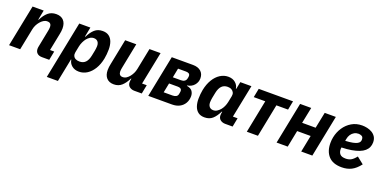

<svg xmlns="http://www.w3.org/2000/svg" viewBox="-17 -1304 4501 2272"><g transform="rotate(20 2233.5 -168.5)"><path d="M154 0H14L119 -525H259L235 -403H241Q271 -466 312.5 -501.5Q354 -537 415 -537Q476 -537 508.5 -501.5Q541 -466 541 -401Q541 -382 538.5 -364.5Q536 -347 532 -327L489 -112H542L520 0H429Q389 0 367 -20.5Q345 -41 345 -76Q345 -85 346 -92.5Q347 -100 348 -104L389 -312Q392 -326 394 -339.5Q396 -353 396 -368Q396 -391 384 -405.5Q372 -420 343 -420Q318 -420 296.5 -406Q275 -392 258 -372Q240 -351 227 -325.5Q214 -300 208 -270Z M562 200 707 -525H847L823 -403H829Q860 -467 899.5 -502Q939 -537 1000 -537Q1049 -537 1080 -513.5Q1111 -490 1125.5 -449Q1140 -408 1140 -355Q1140 -324 1137 -294.5Q1134 -265 1129 -238Q1114 -161 1079.5 -104.5Q1045 -48 998 -18Q951 12 896 12Q841 12 805.5 -18Q770 -48 765 -91H760L702 200ZM862 -103Q909 -103 937 -132Q965 -161 977 -220L991 -290Q993 -301 995 -318Q997 -335 997 -347Q997 -371 989 -387.5Q981 -404 966.5 -413Q952 -422 931 -422Q904 -422 882 -408Q860 -394 844 -374Q828 -354 815 -326.5Q802 -299 796 -270L780 -190Q775 -164 783.5 -144Q792 -124 812.5 -113.5Q833 -103 862 -103Z M1285 -525H1425L1363 -213Q1360 -199 1358 -185Q1356 -171 1356 -160Q1356 -135 1368 -120Q1380 -105 1405 -105Q1431 -105 1451.5 -118.5Q1472 -132 1489 -153Q1506 -174 1518.5 -199.5Q1531 -225 1537 -255L1591 -525H1731L1648 -112H1707L1685 0H1592Q1555 0 1529.5 -20Q1504 -40 1504 -77Q1504 -85 1505 -94Q1506 -103 1507 -107L1510 -122H1504Q1475 -61 1435 -24.5Q1395 12 1335 12Q1276 12 1243.5 -24Q1211 -60 1211 -124Q1211 -144 1213.5 -162Q1216 -180 1220 -200Z M1767 0 1872 -525H2139Q2203 -525 2239.5 -493Q2276 -461 2276 -405Q2276 -356 2243.5 -318.5Q2211 -281 2157 -273L2156 -268Q2207 -259 2226 -231.5Q2245 -204 2245 -169Q2245 -119 2222.5 -80.5Q2200 -42 2160 -21Q2120 0 2065 0ZM1924 -102H2035Q2063 -102 2080.5 -112.5Q2098 -123 2102 -144Q2104 -154 2106 -165.5Q2108 -177 2108 -183Q2108 -204 2094.5 -213Q2081 -222 2058 -222H1948ZM1965 -306H2066Q2094 -306 2111.5 -317.5Q2129 -329 2134 -352Q2136 -359 2137.5 -368.5Q2139 -378 2139 -384Q2139 -405 2125.5 -414Q2112 -423 2089 -423H1988Z M2829 0H2736Q2699 0 2673.5 -20Q2648 -40 2648 -77Q2648 -85 2649 -94Q2650 -103 2651 -107L2654 -122H2648Q2617 -58 2578 -23Q2539 12 2477 12Q2428 12 2397 -11.5Q2366 -35 2351.5 -76.5Q2337 -118 2337 -170Q2337 -202 2340 -230.5Q2343 -259 2348 -286Q2364 -364 2398 -420Q2432 -476 2479.5 -506.5Q2527 -537 2581 -537Q2636 -537 2671.5 -507Q2707 -477 2712 -434H2717L2735 -525H2875L2792 -112H2851ZM2546 -103Q2573 -103 2595 -117.5Q2617 -132 2633 -151Q2650 -171 2662.5 -198.5Q2675 -226 2681 -255L2697 -335Q2702 -360 2693 -379.5Q2684 -399 2664 -410.5Q2644 -422 2615 -422Q2569 -422 2540.5 -393Q2512 -364 2500 -305L2486 -235Q2484 -225 2482 -207.5Q2480 -190 2480 -178Q2480 -155 2488 -138Q2496 -121 2511 -112Q2526 -103 2546 -103Z M3008 0 3090 -413H2945L2967 -525H3399L3377 -413H3230L3148 0Z M3383 0 3488 -525H3628L3587 -323H3757L3798 -525H3938L3833 0H3693L3735 -211H3565L3523 0Z M4205 12Q4093 12 4038 -49Q3983 -110 3983 -214Q3983 -233 3984.5 -251Q3986 -269 3990 -287Q4004 -356 4041.5 -412.5Q4079 -469 4136.5 -503Q4194 -537 4268 -537Q4298 -537 4330.5 -530Q4363 -523 4391.5 -506.5Q4420 -490 4438 -462Q4456 -434 4456 -391Q4456 -359 4444 -331.5Q4432 -304 4407 -282Q4382 -260 4342.5 -244.5Q4303 -229 4249 -219.5Q4195 -210 4124 -208Q4123 -199 4122.5 -194Q4122 -189 4122 -185Q4122 -148 4142.5 -124.5Q4163 -101 4215 -101Q4250 -101 4279 -115.5Q4308 -130 4343 -174L4429 -106Q4380 -42 4326.5 -15Q4273 12 4205 12ZM4260 -430Q4231 -430 4206.5 -416.5Q4182 -403 4165.5 -378.5Q4149 -354 4143 -320L4139 -297Q4195 -300 4230.5 -307Q4266 -314 4285.5 -324.5Q4305 -335 4312.5 -348Q4320 -361 4320 -377Q4320 -411 4299.5 -420.5Q4279 -430 4260 -430Z"/></g></svg>

Font: IBM Plex Sans
Style: Italic
Weight: 400
Italic angle: -11.31°
Designer: Mike Abbink, Paul van der Laan, Pieter van Rosmalen
Foundry: Bold Monday
Version: Version 3.201